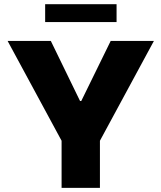

<svg xmlns="http://www.w3.org/2000/svg" viewBox="-20 -904 777 924"><path d="M224.6 -707 365.2 -418H371.1L512.7 -707H720.7L460.9 -226.6V0H276.4V-226.6L16.6 -707ZM541 -797.9H197.3V-883.8H541Z"/></svg>

Font: Pretendard JP Black
Style: Regular
Weight: 900
Designer: Base glyphs from Inter by Rasmus Andersson; Hangeul glyphs from Noto Sans CJK(Source Han Sans) by Jang Soo-young and Kan
Foundry: Kil Hyung-jin
Version: Version 1.309